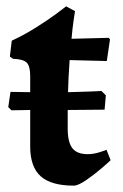

<svg xmlns="http://www.w3.org/2000/svg" viewBox="-20 -572 387 604"><path d="M212 12Q141 12 108 -17.5Q75 -47 75 -111V-226L16 -225L6 -235L13 -283L75 -282V-333Q75 -364 64 -375Q53 -386 21 -387L11 -394L17 -444Q56 -462 94 -486Q132 -510 157 -528.5Q182 -547 188 -552L216 -537Q215 -531 211.5 -507.5Q208 -484 205 -450L322 -453L326 -448L316 -380L199 -383Q195 -326 194 -282Q231 -283 260 -284Q289 -285 299 -286L313 -272L309 -227L193 -226V-167Q193 -125 207.5 -106Q222 -87 256 -87Q274 -87 294.5 -93.5Q315 -100 315 -101L328 -68Q322 -62 300 -43Q278 -24 252 -6Q226 12 212 12Z"/></svg>

Font: Sahitya
Style: Bold
Weight: 700
Designer: Juan Pablo del Peral
Foundry: Juan Pablo del Peral (http://www.huertatipografica.com)
Version: Version 1.001;PS 001.000;hotconv 1.0.70;makeotf.lib2.5.58329